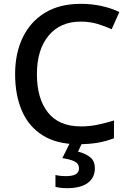

<svg xmlns="http://www.w3.org/2000/svg" viewBox="-20 -744 675 1004"><path d="M402 -631Q295 -631 234 -557.5Q173 -484 173 -356Q173 -229 230.5 -156Q288 -83 403 -83Q449 -83 491.5 -92Q534 -101 576 -114V-21Q534 -5 490.5 2.5Q447 10 388 10Q278 10 204.5 -35.5Q131 -81 95 -163.5Q59 -246 59 -357Q59 -465 99 -548Q139 -631 215.5 -677.5Q292 -724 403 -724Q457 -724 509 -713Q561 -702 604 -681L564 -591Q530 -607 489.5 -619Q449 -631 402 -631ZM476 136Q476 185 439 212.5Q402 240 331 240Q312 240 296 238Q280 236 270 233V171Q293 177 326 177Q358 177 375.5 167.5Q393 158 393 136Q393 111 368.5 99.5Q344 88 306 83L347 0H411L388 49Q423 57 449.5 76.5Q476 96 476 136Z"/></svg>

Font: Noto Sans Meetei Mayek Medium
Style: Regular
Weight: 500
Designer: Monotype Design Team and Neelakash Kshetrimayum
Foundry: Monotype Imaging Inc.
Version: Version 2.002; ttfautohint (v1.8.4.7-5d5b)